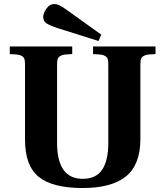

<svg xmlns="http://www.w3.org/2000/svg" viewBox="-20 -924 826 959"><path d="M28.8 -653.8V-691.9H340.8V-653.8Q313 -652.8 300 -650.9Q287.1 -648.9 278.1 -642.3Q269 -635.7 267.1 -625.7Q265.1 -615.7 265.1 -595.2V-210.9Q265.1 -30.8 393.1 -30.8Q460 -30.8 490.5 -76.7Q521 -122.6 521 -210.9V-595.2Q521 -615.7 519 -625.7Q517.1 -635.7 508.1 -642.3Q499 -648.9 485.8 -650.9Q472.7 -652.8 444.8 -653.8V-691.9H756.8V-653.8Q729 -652.8 716.1 -650.9Q703.1 -648.9 694.1 -642.3Q685.1 -635.7 683.1 -625.7Q681.2 -615.7 681.2 -595.2V-225.1Q679.7 -98.6 607.7 -41.7Q535.6 15.1 393.1 15.1Q241.7 15.1 173.3 -40.8Q105 -96.7 105 -225.1V-595.2Q105 -615.7 103 -625.7Q101.1 -635.7 92 -642.3Q83 -648.9 69.8 -650.9Q56.6 -652.8 28.8 -653.8ZM195.8 -839.8Q195.8 -857.9 211.9 -880.9Q228 -903.8 250 -903.8Q263.7 -903.8 277.3 -897.5Q291 -891.1 314 -874L485.8 -751L472.2 -719.2L269 -783.2Q227.1 -796.9 211.4 -808.1Q195.8 -819.3 195.8 -839.8Z"/></svg>

Font: Linguistics Pro
Style: Bold
Weight: 700
Designer: Stefan Peev, Context Ltd
Foundry: Stefan Peev, Context Ltd
Version: Version 001.000